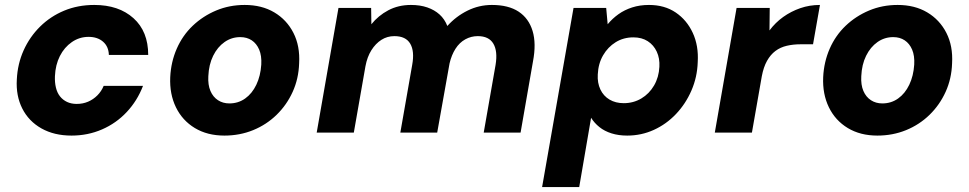

<svg xmlns="http://www.w3.org/2000/svg" viewBox="-20 -536 3918 776"><path d="M269 12Q199 12 147.5 -17Q96 -46 70 -97.5Q44 -149 48 -215Q51 -278 75.5 -332.5Q100 -387 142 -428.5Q184 -470 239.5 -493Q295 -516 361 -516Q460 -516 519.5 -462.5Q579 -409 579 -314H420Q419 -348 396.5 -367.5Q374 -387 338 -387Q301 -387 270.5 -366Q240 -345 222 -309.5Q204 -274 202 -228Q201 -203 206 -182Q211 -161 222.5 -146.5Q234 -132 251 -124Q268 -116 290 -116Q315 -116 336 -125Q357 -134 373.5 -150.5Q390 -167 399 -189H558Q535 -129 492.5 -83.5Q450 -38 392.5 -13Q335 12 269 12Z M887 12Q818 12 767.5 -18.5Q717 -49 691 -102.5Q665 -156 668 -224Q671 -286 694.5 -339.5Q718 -393 759 -432Q800 -471 853.5 -493.5Q907 -516 969 -516Q1038 -516 1088.5 -486Q1139 -456 1166 -403Q1193 -350 1189 -280Q1187 -218 1163 -165Q1139 -112 1098 -72Q1057 -32 1003 -10Q949 12 887 12ZM907 -118Q943 -118 971 -138Q999 -158 1016 -193.5Q1033 -229 1036 -275Q1038 -311 1027.5 -335.5Q1017 -360 997.5 -373Q978 -386 951 -386Q916 -386 887.5 -366Q859 -346 841.5 -310.5Q824 -275 822 -228Q820 -193 830.5 -168.5Q841 -144 861 -131Q881 -118 907 -118Z M1260 0 1348 -504H1480L1481 -438Q1509 -473 1549.5 -494.5Q1590 -516 1641 -516Q1678 -516 1707 -506Q1736 -496 1756.5 -477.5Q1777 -459 1788 -431Q1823 -470 1869.5 -493Q1916 -516 1968 -516Q2035 -516 2076 -489Q2117 -462 2132.5 -411Q2148 -360 2134 -287L2084 0H1935L1983 -274Q1992 -329 1974 -359.5Q1956 -390 1911 -390Q1884 -390 1860.5 -377Q1837 -364 1821 -339Q1805 -314 1797 -280L1747 0H1598L1646 -274Q1656 -329 1638 -359.5Q1620 -390 1574 -390Q1545 -390 1521.5 -375Q1498 -360 1481 -333Q1464 -306 1457 -268L1410 0Z M2171 220 2298 -504H2430L2436 -438Q2455 -461 2479.5 -478.5Q2504 -496 2535 -506Q2566 -516 2603 -516Q2666 -516 2711 -485.5Q2756 -455 2780 -403Q2804 -351 2800 -285Q2798 -224 2774.5 -170Q2751 -116 2712 -75Q2673 -34 2622.5 -11Q2572 12 2515 12Q2480 12 2451.5 3Q2423 -6 2402.5 -22.5Q2382 -39 2369 -60L2321 220ZM2501 -119Q2540 -119 2572 -138Q2604 -157 2623.5 -190.5Q2643 -224 2645 -266Q2647 -300 2634.5 -327Q2622 -354 2598 -369.5Q2574 -385 2540 -385Q2500 -385 2468.5 -365.5Q2437 -346 2417.5 -312.5Q2398 -279 2396 -235Q2394 -201 2406.5 -174.5Q2419 -148 2443.5 -133.5Q2468 -119 2501 -119Z M2869 0 2957 -504H3091L3090 -413Q3114 -445 3145.5 -467.5Q3177 -490 3214.5 -503Q3252 -516 3294 -516L3266 -357H3215Q3186 -357 3160 -351Q3134 -345 3114 -330Q3094 -315 3080 -290Q3066 -265 3059 -228L3019 0Z M3526 12Q3457 12 3406.5 -18.5Q3356 -49 3330 -102.5Q3304 -156 3307 -224Q3310 -286 3333.5 -339.5Q3357 -393 3398 -432Q3439 -471 3492.5 -493.5Q3546 -516 3608 -516Q3677 -516 3727.5 -486Q3778 -456 3805 -403Q3832 -350 3828 -280Q3826 -218 3802 -165Q3778 -112 3737 -72Q3696 -32 3642 -10Q3588 12 3526 12ZM3546 -118Q3582 -118 3610 -138Q3638 -158 3655 -193.5Q3672 -229 3675 -275Q3677 -311 3666.5 -335.5Q3656 -360 3636.5 -373Q3617 -386 3590 -386Q3555 -386 3526.5 -366Q3498 -346 3480.5 -310.5Q3463 -275 3461 -228Q3459 -193 3469.5 -168.5Q3480 -144 3500 -131Q3520 -118 3546 -118Z"/></svg>

Font: DM Sans Black
Style: Italic
Weight: 900
Italic angle: -10°
Designer: Colophon Foundry, Jonny Pinhorn
Foundry: Colophon Foundry
Version: Version 4.004;gftools[0.9.30]